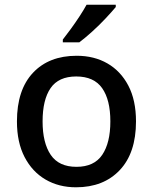

<svg xmlns="http://www.w3.org/2000/svg" viewBox="-20 -786 649 816"><path d="M558 -270Q558 -136 489 -63Q420 10 303 10Q230 10 173.5 -23Q117 -56 84.5 -118.5Q52 -181 52 -270Q52 -404 120 -476.5Q188 -549 306 -549Q380 -549 436.5 -516.5Q493 -484 525.5 -422Q558 -360 558 -270ZM161 -270Q161 -179 195.5 -128Q230 -77 305 -77Q380 -77 414.5 -128Q449 -179 449 -270Q449 -362 414 -411.5Q379 -461 304 -461Q229 -461 195 -411.5Q161 -362 161 -270ZM472 -756Q457 -738 430 -709Q403 -680 372 -652Q341 -624 317 -606H247V-618Q262 -637 281 -663Q300 -689 318 -716.5Q336 -744 348 -766H472Z"/></svg>

Font: Noto Sans Bengali Medium
Style: Regular
Weight: 500
Designer: Jelle Bosma - Monotype Design Team
Foundry: Monotype Imaging Inc.
Version: Version 2.003; ttfautohint (v1.8.4.7-5d5b)